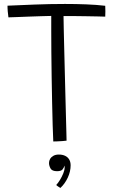

<svg xmlns="http://www.w3.org/2000/svg" viewBox="-20 -690 560 946"><path d="M21.5 -604.5Q21 -610 20 -617.8Q19 -625.5 18.2 -633.5Q17.5 -641.5 17.2 -649Q17 -656.5 17 -662Q74.5 -664.5 149.5 -667.5Q224.5 -670.5 300.5 -670.5Q354.5 -670.5 405.2 -668.5Q456 -666.5 498.5 -661.5Q499.5 -648.5 499.2 -633.5Q499 -618.5 498.5 -608Q487 -608.5 462.8 -609Q438.5 -609.5 408 -610Q377.5 -610.5 347 -610.8Q316.5 -611 293 -611Q293 -592.5 294 -552.5Q295 -512.5 296.2 -459.2Q297.5 -406 299 -346.8Q300.5 -287.5 302 -229.2Q303.5 -171 304.8 -121.8Q306 -72.5 307 -39.2Q308 -6 308 3Q301.5 4 288.5 5Q275.5 6 262.5 6.5Q249.5 7 242.5 7Q241 -23.5 239.5 -73.2Q238 -123 236.8 -184Q235.5 -245 234.5 -309.2Q233.5 -373.5 233 -433.2Q232.5 -493 232.5 -540Q232.5 -562 232.5 -580Q232.5 -598 232.5 -611.5Q211.5 -611 182.5 -610.2Q153.5 -609.5 123 -608.2Q92.5 -607 65.8 -606Q39 -605 21.5 -604.5ZM277.5 236Q275 234.5 268.2 230.2Q261.5 226 257 221.5Q266 212 275.5 196.5Q285 181 291.8 164.2Q298.5 147.5 298.5 135Q298.5 129.5 297 126Q295.5 136 288.2 144.8Q281 153.5 261 153.5Q236.5 153.5 229 140Q221.5 126.5 221.5 113Q221.5 102.5 226.8 93.2Q232 84 242.8 77.8Q253.5 71.5 270 71.5Q288 71.5 301 77.8Q314 84 321 96Q328 108 328 124.5Q328 155 313.8 185.5Q299.5 216 277.5 236Z"/></svg>

Font: Grandstander Thin ExtraLight
Style: Regular
Weight: 250
Version: Version 1.200